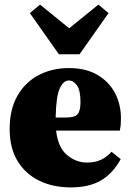

<svg xmlns="http://www.w3.org/2000/svg" viewBox="-20 -799 566 835"><path d="M279 -449Q256 -449 240 -415Q224 -381 222 -288H269Q305 -288 317.5 -302.5Q330 -317 330 -355Q330 -407 314.5 -428Q299 -449 279 -449ZM288 16Q211 16 151 -13Q91 -42 56.5 -98.5Q22 -155 22 -238Q22 -323 55.5 -382Q89 -441 147.5 -472Q206 -503 280 -503Q353 -503 403.5 -473.5Q454 -444 480 -394.5Q506 -345 506 -284Q506 -268 505 -256.5Q504 -245 501 -231H224Q232 -158 271.5 -125Q311 -92 358 -92Q393 -92 419 -104Q445 -116 465 -139L505 -107Q471 -45 419.5 -14.5Q368 16 288 16ZM154 -779 281 -676 408 -779 452 -742 326 -563H236L110 -742Z"/></svg>

Font: Source Serif 4 Black
Style: Regular
Weight: 900
Designer: Frank Grießhammer
Foundry: Adobe
Version: Version 4.005;hotconv 1.1.0;makeotfexe 2.6.0